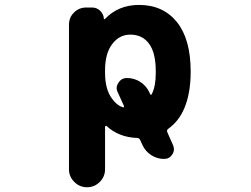

<svg xmlns="http://www.w3.org/2000/svg" viewBox="-20 -578 1040 795"><path d="M265.6 123V-475.6Q265.6 -505.9 286.6 -526.4Q307.6 -546.9 336.9 -546.9H361.3Q380.9 -546.9 395 -533.2Q409.2 -519.5 410.2 -500Q410.2 -499 411.6 -498.5Q413.1 -498 414.1 -499Q469.7 -557.6 555.7 -557.6Q655.3 -557.6 712.9 -486.3Q769.5 -415 769.5 -282.2Q769.5 -191.4 743.2 -129.9Q720.7 -76.2 676.8 -44.9Q668.9 -39.1 672.9 -30.3L696.3 22.5Q700.2 31.2 700.2 40Q700.2 50.8 693.4 61.5Q681.6 80.1 659.2 80.1Q630.9 80.1 606.4 64.5Q582 48.8 570.3 23.4L560.5 2Q556.6 -6.8 546.9 -6.8Q471.7 -9.8 421.9 -55.7Q419.9 -57.6 417.5 -56.6Q415 -55.7 415 -52.7V123Q415 153.3 393.1 175.3Q371.1 197.3 340.3 197.3Q309.6 197.3 287.6 175.3Q265.6 153.3 265.6 123ZM519.5 -434.6Q474.6 -434.6 445.3 -396.5Q415 -357.4 415 -287.1V-277.3Q415 -207 444.3 -168.9Q463.9 -141.6 488.3 -133.8Q489.3 -132.8 489.3 -132.8Q491.2 -132.8 492.2 -134.8Q494.1 -136.7 493.2 -139.6L467.8 -195.3Q462.9 -204.1 462.9 -212.9Q462.9 -224.6 470.7 -235.4Q482.4 -254.9 505.9 -254.9Q536.1 -254.9 561 -238.8Q585.9 -222.7 598.6 -195.3L601.6 -188.5Q602.5 -185.5 605 -185.5Q607.4 -185.5 608.4 -188.5Q625 -219.7 625 -276.4Q625 -279.3 625 -282.2Q625 -360.4 596.7 -397.5Q569.3 -434.6 519.5 -434.6Z"/></svg>

Font: Rounded-X Mgen+ 1mn bold
Style: Bold
Weight: 700
Designer: [Source Han Sans]
Ryoko NISHIZUKA  (kana & ideographs); Paul D. Hunt (Latin, Greek & Cyrillic); Wenlong ZHANG  (bopomofo
Version: Version 1.059.20150602